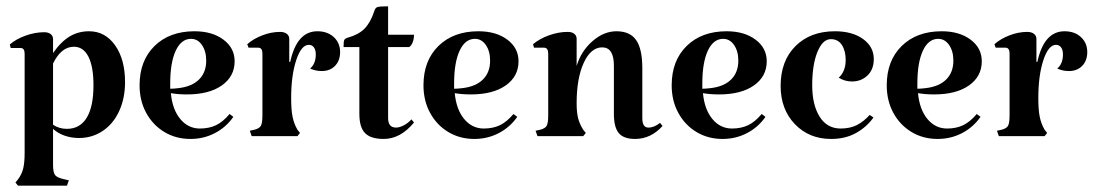

<svg xmlns="http://www.w3.org/2000/svg" viewBox="-20 -431 3467 608"><path d="M376 -171Q376 -120 357.5 -79.5Q339 -39 305.5 -16.5Q272 6 230 6Q206 6 184.5 -1.5Q163 -9 148 -23V91Q148 115 154.5 123.5Q161 132 185 137L198 140L192 157H37L29 147L37 137Q49 121 53.5 102.5Q58 84 58 53V-261Q58 -279 45 -279H14L11 -290Q30 -307 60.5 -318Q91 -329 120 -329Q133 -329 140.5 -323Q148 -317 148 -307V-263Q173 -299 200.5 -315.5Q228 -332 262 -332Q313 -332 344.5 -287.5Q376 -243 376 -171ZM276 -161Q276 -220 260 -251.5Q244 -283 214 -283Q174 -283 148 -230V-36Q167 -23 192 -23Q233 -23 254.5 -58Q276 -93 276 -161Z M707 -70 719 -61Q696 -28 660.5 -9.5Q625 9 583 9Q537 9 500.5 -13Q464 -35 443 -73.5Q422 -112 422 -161Q422 -239 469.5 -285.5Q517 -332 596 -332Q652 -332 687.5 -305.5Q723 -279 723 -237Q723 -189 682.5 -160.5Q642 -132 572 -132Q544 -132 521 -136Q526 -84 551 -54Q576 -24 613 -24Q642 -24 664 -34.5Q686 -45 707 -70ZM519 -166V-150Q530 -150 546 -152Q588 -157 610.5 -179.5Q633 -202 633 -239Q633 -269 619.5 -288.5Q606 -308 585 -308Q554 -308 536.5 -270.5Q519 -233 519 -166Z M1057 -266Q1057 -239 1041 -222.5Q1025 -206 999 -206Q979 -206 962 -214Q980 -229 980 -259Q980 -273 974 -281Q968 -289 958 -289Q934 -289 918 -240.5Q902 -192 902 -120Q902 -83 906.5 -61Q911 -39 922 -20L930 -10L922 0H777L771 -17L785 -20Q801 -24 806 -32.5Q811 -41 811 -66V-261Q811 -280 798 -280H767L763 -291Q782 -308 810.5 -319Q839 -330 867 -330Q880 -330 888 -324Q896 -318 896 -308V-235H899Q920 -332 985 -332Q1017 -332 1037 -313.5Q1057 -295 1057 -266Z M1118 -70V-282H1068Q1068 -299 1070 -304Q1072 -309 1082 -312Q1115 -321 1134 -340Q1153 -359 1165 -395Q1168 -406 1175 -408.5Q1182 -411 1209 -411V-321H1291Q1291 -308 1287 -297.5Q1283 -287 1276 -282H1209V-57Q1209 -27 1234 -27Q1245 -27 1258.5 -34Q1272 -41 1283 -53L1291 -43Q1248 9 1195 9Q1154 9 1136 -9.5Q1118 -28 1118 -70Z M1606 -70 1618 -61Q1595 -28 1559.5 -9.5Q1524 9 1482 9Q1436 9 1399.5 -13Q1363 -35 1342 -73.5Q1321 -112 1321 -161Q1321 -239 1368.5 -285.5Q1416 -332 1495 -332Q1551 -332 1586.5 -305.5Q1622 -279 1622 -237Q1622 -189 1581.5 -160.5Q1541 -132 1471 -132Q1443 -132 1420 -136Q1425 -84 1450 -54Q1475 -24 1512 -24Q1541 -24 1563 -34.5Q1585 -45 1606 -70ZM1418 -166V-150Q1429 -150 1445 -152Q1487 -157 1509.5 -179.5Q1532 -202 1532 -239Q1532 -269 1518.5 -288.5Q1505 -308 1484 -308Q1453 -308 1435.5 -270.5Q1418 -233 1418 -166Z M2033 -27Q2052 -27 2070 -42L2078 -32Q2041 9 1991 9Q1955 9 1939.5 -9.5Q1924 -28 1924 -70V-223Q1924 -281 1887 -281Q1851 -281 1828.5 -232Q1806 -183 1806 -104Q1806 -74 1811 -55.5Q1816 -37 1827 -20L1835 -10L1827 0H1682L1676 -17L1690 -20Q1706 -24 1711 -32.5Q1716 -41 1716 -66V-261Q1716 -280 1703 -280H1671L1668 -291Q1688 -308 1718 -319Q1748 -330 1778 -330Q1791 -330 1798.5 -324Q1806 -318 1806 -308V-222Q1820 -269 1856 -300.5Q1892 -332 1932 -332Q1975 -332 1994.5 -304Q2014 -276 2014 -215V-57Q2014 -27 2033 -27Z M2392 -70 2404 -61Q2381 -28 2345.5 -9.5Q2310 9 2268 9Q2222 9 2185.5 -13Q2149 -35 2128 -73.5Q2107 -112 2107 -161Q2107 -239 2154.5 -285.5Q2202 -332 2281 -332Q2337 -332 2372.5 -305.5Q2408 -279 2408 -237Q2408 -189 2367.5 -160.5Q2327 -132 2257 -132Q2229 -132 2206 -136Q2211 -84 2236 -54Q2261 -24 2298 -24Q2327 -24 2349 -34.5Q2371 -45 2392 -70ZM2204 -166V-150Q2215 -150 2231 -152Q2273 -157 2295.5 -179.5Q2318 -202 2318 -239Q2318 -269 2304.5 -288.5Q2291 -308 2270 -308Q2239 -308 2221.5 -270.5Q2204 -233 2204 -166Z M2678 -173Q2655 -173 2636 -185Q2658 -205 2658 -241Q2658 -270 2646 -288.5Q2634 -307 2611 -307Q2585 -307 2568.5 -266.5Q2552 -226 2552 -161Q2552 -99 2575.5 -61.5Q2599 -24 2642 -24Q2672 -24 2693.5 -35Q2715 -46 2734 -67L2746 -59Q2725 -29 2691 -10Q2657 9 2612 9Q2542 9 2497 -38Q2452 -85 2452 -159Q2452 -238 2499 -285Q2546 -332 2624 -332Q2679 -332 2713 -307.5Q2747 -283 2747 -244Q2747 -211 2727 -192Q2707 -173 2678 -173Z M3073 -70 3085 -61Q3062 -28 3026.5 -9.5Q2991 9 2949 9Q2903 9 2866.5 -13Q2830 -35 2809 -73.5Q2788 -112 2788 -161Q2788 -239 2835.5 -285.5Q2883 -332 2962 -332Q3018 -332 3053.5 -305.5Q3089 -279 3089 -237Q3089 -189 3048.5 -160.5Q3008 -132 2938 -132Q2910 -132 2887 -136Q2892 -84 2917 -54Q2942 -24 2979 -24Q3008 -24 3030 -34.5Q3052 -45 3073 -70ZM2885 -166V-150Q2896 -150 2912 -152Q2954 -157 2976.5 -179.5Q2999 -202 2999 -239Q2999 -269 2985.5 -288.5Q2972 -308 2951 -308Q2920 -308 2902.5 -270.5Q2885 -233 2885 -166Z M3423 -266Q3423 -239 3407 -222.5Q3391 -206 3365 -206Q3345 -206 3328 -214Q3346 -229 3346 -259Q3346 -273 3340 -281Q3334 -289 3324 -289Q3300 -289 3284 -240.5Q3268 -192 3268 -120Q3268 -83 3272.5 -61Q3277 -39 3288 -20L3296 -10L3288 0H3143L3137 -17L3151 -20Q3167 -24 3172 -32.5Q3177 -41 3177 -66V-261Q3177 -280 3164 -280H3133L3129 -291Q3148 -308 3176.5 -319Q3205 -330 3233 -330Q3246 -330 3254 -324Q3262 -318 3262 -308V-235H3265Q3286 -332 3351 -332Q3383 -332 3403 -313.5Q3423 -295 3423 -266Z"/></svg>

Font: Katibeh
Style: Regular
Weight: 400
Designer: Arabic design by Kourosh Beigpour, Latin design by Eduardo Tunni, engineering by Lasse Fister
Version: Version 1.000